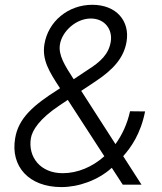

<svg xmlns="http://www.w3.org/2000/svg" viewBox="-20 -755 661 785"><path d="M573.2 -299.4 511.7 -300.1C500.4 -248.6 479.4 -203.5 452.1 -165.8L312.1 -383.5L371.4 -422.9C443.9 -471.2 486.5 -518.8 497.5 -584.9C511.4 -667.3 457.7 -735.4 357.2 -735.4C258.5 -735.4 176.8 -667.3 161.6 -574.2C151.3 -510.3 180.8 -462 225.5 -394.2L218 -389.2C116.8 -325.3 55 -271.7 41.9 -189.3C22.4 -75.3 97.3 9.9 231.2 9.9C301.1 9.9 380.7 -17.8 437.1 -68.9L481.9 0H558.6L483.7 -116.5C515.6 -152.3 555 -207.4 573.2 -299.4ZM225.1 -573.5C233.7 -626.8 290.8 -679.3 351.2 -679.3C409.4 -679.3 440.7 -633.5 432.9 -584.9C424.7 -534.4 392.8 -503.2 336.3 -467.7L281.2 -431.1C245.4 -486.9 217.7 -529.1 225.1 -573.5ZM237.6 -46.9C145.6 -46.2 93.8 -112.6 106.2 -189.3C111.2 -221.9 141.7 -269.9 223.7 -324.2L257.1 -346.6L406.6 -116.1C357.2 -72.1 297.2 -47.2 237.6 -46.9Z"/></svg>

Font: TID UI Light
Style: Italic
Weight: 300
Italic angle: -9.39999°
Designer: The TID Project Authors
Foundry: Bakken & Bæck
Version: Version 1.001;hotconv 1.0.109;makeotfexe 2.5.65596